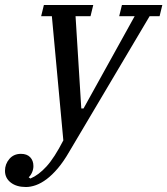

<svg xmlns="http://www.w3.org/2000/svg" viewBox="-115 -538 671 770"><path d="M-11 212Q-49 212 -72 194Q-95 176 -95 147Q-95 120 -77.5 99.5Q-60 79 -31 79Q-7 79 6 92.5Q19 106 19 128Q19 141 13.5 153.5Q8 166 0 173L7 178Q40 164 71.5 129.5Q103 95 139 25L93 -473H50L61 -518H259L248 -473H188L211 -103H220L425 -473H363L374 -518H536L525 -473H485L163 70Q140 110 117 137Q94 164 72 180.5Q50 197 29 204.5Q8 212 -11 212Z"/></svg>

Font: IBM Plex Serif Text
Style: Italic
Weight: 450
Italic angle: -14°
Designer: Mike Abbink, Paul van der Laan, Pieter van Rosmalen
Foundry: Bold Monday
Version: Version 3.001